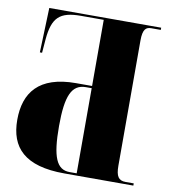

<svg xmlns="http://www.w3.org/2000/svg" viewBox="-81 -784 767 855"><g transform="rotate(10 303.0 -357.0)"><path d="M267 0H579V-10H542C510 -10 498 -28 498 -76V-642C498 -694 513 -704 536 -704H579V-714H73L66 -512H76L81 -574C90 -673 122 -704 218 -704H321V-405H248C81 -405 19 -322 19 -199C19 -74 87 0 267 0ZM289 -10C230 -10 207 -64 207 -204C207 -341 231 -395 295 -395H321V-10Z"/></g></svg>

Font: Noto Serif Display Condensed Black
Style: Regular
Weight: 900
Width: 3
Designer: Monotype Design Team
Foundry: Monotype Imaging Inc.
Version: Version 2.009